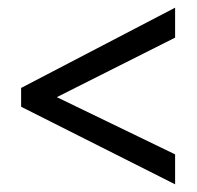

<svg xmlns="http://www.w3.org/2000/svg" viewBox="-20 -607 513 500"><path d="M436 -127 35 -329V-378L436 -587V-509L128 -354L436 -205Z"/></svg>

Font: Noto Sans Arabic Condensed
Style: Regular
Weight: 400
Width: 3
Designer: Monotype Design Team, Nadine Chahine, Nizar Qandah and Khaled Hosny
Foundry: Monotype Imaging Inc.
Version: Version 2.012